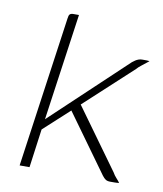

<svg xmlns="http://www.w3.org/2000/svg" viewBox="-64 -558 518 612"><g transform="rotate(10 195.0 -252.0)"><path d="M40 0 109 -488Q110 -498 113.5 -501.5Q117 -505 125 -505H143L94 -159L335 -386Q340 -390 344.5 -393Q349 -396 354.5 -398Q360 -400 366 -400Q373 -400 379 -400Q385 -400 390 -399Q387 -397 380.5 -391.5Q374 -386 366 -380Q358 -374 352 -367L198 -225L339 -30Q344 -21 350.5 -14Q357 -7 362 0Q355 1 347.5 1Q340 1 333 1Q324 1 318.5 -2.5Q313 -6 307 -14L172 -201L89 -125L72 0Z"/></g></svg>

Font: Genos ExtraLight
Style: Italic
Weight: 250
Italic angle: -8°
Designer: Robert E. Leuschke
Foundry: Robert E. Leuschke
Version: Version 1.010